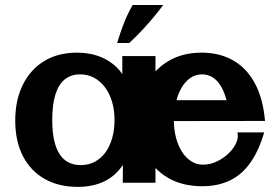

<svg xmlns="http://www.w3.org/2000/svg" viewBox="-20 -728 1114 765"><path d="M289.1 16.6Q214.2 16.6 158.2 -14.9Q102.3 -46.4 71.5 -105.7Q40.7 -165 40.7 -247.4Q40.7 -327.8 70.3 -388.8Q99.9 -449.9 155.1 -484Q210.2 -518.2 286.7 -518.2Q372.7 -518.2 431 -472.1Q489.3 -426 508.5 -329.1L467.3 -297.5V-504.7H599.5V0H469.2L470.5 -206.8L510.8 -173.5Q496.8 -110.4 467.7 -68.1Q438.6 -25.8 394 -4.6Q349.4 16.6 289.1 16.6ZM301.8 -70.1Q333.1 -70.1 358 -83.6Q382.9 -97 400.4 -121.1Q417.8 -145.2 427.1 -178.1Q436.3 -211.1 436.3 -250.1Q436.3 -289.8 426.3 -323.1Q416.3 -356.4 398 -380.7Q379.7 -404.9 354.7 -418.3Q329.7 -431.7 299.4 -431.7Q263.2 -431.7 238.3 -411.9Q213.4 -392 200.8 -351.7Q188.1 -311.5 188.1 -250.1Q188.1 -203.6 195.6 -169.7Q203 -135.7 217.6 -113.6Q232.1 -91.5 253.3 -80.8Q274.4 -70.1 301.8 -70.1ZM785.4 14Q707.8 14 650.8 -18.7Q593.8 -51.3 562.6 -110.8Q531.4 -170.3 531.4 -250.4Q531.4 -329.2 562.2 -389.5Q593 -449.7 649.6 -483.9Q706.3 -518.2 783.4 -518.2Q855.4 -518.2 909.4 -487.1Q963.4 -456.1 995.8 -395.5Q1028.3 -334.9 1035.9 -246.1H895.8Q892.3 -292.3 883.2 -327Q874 -361.7 860 -384.9Q845.9 -408.2 827.2 -419.9Q808.4 -431.7 785.4 -431.7Q758.7 -431.7 737.7 -417Q716.8 -402.3 702.3 -376.6Q687.9 -350.8 680.3 -318.2Q672.7 -285.6 672.7 -249.9Q672.7 -213.6 680.8 -181.4Q688.9 -149.3 704.2 -124.7Q719.4 -100.1 741 -86Q762.6 -71.9 789.1 -71.9Q816.5 -71.9 843.1 -84.3Q869.8 -96.7 890.4 -116.4Q911 -136.2 921.1 -158.6Q931.1 -180.9 925.8 -200.4H1032.6Q1011.1 -126.9 977.3 -79.4Q943.6 -31.9 896.1 -9Q848.5 14 785.4 14ZM659.2 -245.6 634.9 -328.8H1003.7L1004.2 -246.1ZM446.7 -556.7Q457.9 -593.4 468.1 -620.9Q478.2 -648.4 488.4 -669.6Q498.5 -690.8 508.6 -708.1H630.1Q618.3 -691.5 597.8 -666.4Q577.3 -641.3 550.9 -612.7Q524.6 -584.1 495 -556.7Z"/></svg>

Font: Russolo 10pt ExtraLight
Style: Regular
Weight: 200
Designer: Micah Stupak-Hahn
Version: Version 1.000